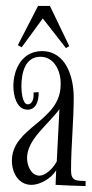

<svg xmlns="http://www.w3.org/2000/svg" viewBox="-20 -694 308 646"><path d="M167 -72C200 -70 234 -69 268 -68V-85C238 -86 219 -84 219 -120C219 -203 228 -285 228 -367C228 -431 204 -522 121 -522C55 -522 25 -462 25 -404C25 -374 35 -325 73 -325C101 -325 111 -354 110 -384L93 -383C94 -369 92 -343 73 -343C56 -343 52 -385 52 -403C52 -448 64 -503 116 -503C165 -503 186 -450 184 -409C184 -285 20 -267 20 -153C20 -113 42 -72 86 -72C115 -72 153 -94 169 -121ZM113 -103C84 -103 71 -138 71 -162C71 -226 143 -275 180 -327L171 -151C157 -124 131 -103 113 -103ZM148 -674H108L40 -542L53 -535L124 -632L202 -532L213 -539Z"/></svg>

Font: Bigelow Rules
Style: Regular
Weight: 400
Designer: Astigmatic (AOETI)
Foundry: Astigmatic (AOETI)
Version: Version 1.000